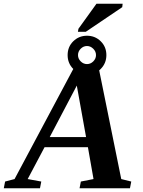

<svg xmlns="http://www.w3.org/2000/svg" viewBox="-72 -1001 759 1021"><path d="M147.5 -35.6 140.6 0H-51.8L-44.9 -35.6L5.4 -48.8L331.5 -660.2H448.7L572.8 -48.8L626 -35.6L619.1 0H351.1L357.9 -35.6L425.3 -48.8L395.5 -218.3H165L75.2 -48.8ZM336.4 -545.9 192.4 -272H385.7ZM390.6 -604Q348.1 -604 317.9 -634Q287.6 -664.1 287.6 -708Q287.6 -752 317.6 -781.5Q347.7 -811 390.6 -811Q433.6 -811 463.6 -781.5Q493.7 -752 493.7 -708Q493.7 -664.6 463.6 -634.3Q433.6 -604 390.6 -604ZM390.6 -756.3Q371.6 -756.3 357.2 -741.9Q342.8 -727.5 342.8 -708Q342.8 -689 357.2 -674.6Q371.6 -660.2 390.6 -660.2Q409.7 -660.2 424.1 -674.6Q438.5 -689 438.5 -708Q438.5 -727.5 423.8 -741.9Q409.2 -756.3 390.6 -756.3ZM342.3 -832 345.2 -848.1 440.9 -981H580.1L578.1 -962.9L384.3 -832Z"/></svg>

Font: Liberation Serif
Style: Bold Italic
Weight: 700
Italic angle: -16.333°
Designer: Steve Matteson
Foundry: Ascender Corporation
Version: Version 2.1.5